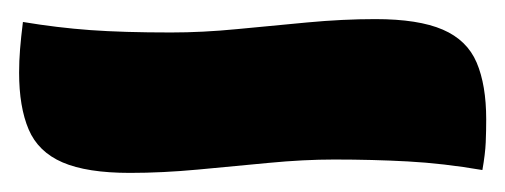

<svg xmlns="http://www.w3.org/2000/svg" viewBox="-20 -27 529 201"><path d="M373 -7Q418 -7 443.5 4Q469 15 479 38.5Q489 62 489 98Q489 110 488.5 122Q488 134 485 151Q444 144 407 142Q370 140 330 140Q298 140 261.5 143.5Q225 147 187.5 150.5Q150 154 116 154Q71 154 45.5 143Q20 132 10 108.5Q0 85 0 49Q0 37 1 24.5Q2 12 4 -4Q40 2 74.5 4.5Q109 7 159 7Q192 7 228 3.5Q264 0 301.5 -3.5Q339 -7 373 -7Z"/></svg>

Font: Merienda ExtraBold
Style: Regular
Weight: 800
Designer: Eduardo Rodriguez Tunni
Foundry: Eduardo Rodriguez Tunni
Version: Version 2.001